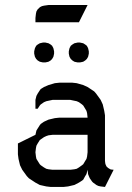

<svg xmlns="http://www.w3.org/2000/svg" viewBox="-20 -739 523 759"><path d="M50.8 -128.9V-171.9L120.1 -206.1L124 -223.1L128.9 -231L137.2 -244.1L141.1 -249L153.8 -257.8L171.9 -266.1L196.8 -272L214.8 -273.9H326.2L324.2 -292L321.8 -300.8L316.9 -309.1L309.1 -321.8L304.2 -326.2L292 -335L283.2 -338.9L273.9 -340.8L257.8 -344.2H188L171.9 -340.8L163.1 -338.9L153.8 -335L141.1 -326.2L137.2 -321.8L128.9 -309.1H120.1V-344.2L124 -359.9L128.9 -369.1L137.2 -381.8L141.1 -387.2L153.8 -395L171.9 -402.8L196.8 -410.2L214.8 -412.1H266.1L283.2 -410.2L309.1 -402.8L326.2 -395L352.1 -377.9L359.9 -369.1L377.9 -344.2L386.2 -326.2L392.1 -300.8L395 -283.2V-103L396 -94.2L397 -89.8L400.9 -81.1L407.2 -75.2L416 -69.8L419.9 -68.8L429.2 -67.9L395 0L377.9 -2L369.1 -3.9L360.8 -7.8L348.1 -17.1L344.2 -21L335 -34.2L331.1 -43L328.1 -50.8L326.2 -67.9L321.8 -50.8L316.9 -43L309.1 -28.8L304.2 -24.9L292 -17.1L273.9 -7.8L249 -2L231 0H180.2L163.1 -2L137.2 -7.8L120.1 -17.1L94.2 -34.2L85.9 -43L67.9 -67.9L59.1 -85.9L53.2 -110.8ZM115.2 -526.9V-536.1L117.2 -544.9L118.2 -548.8L123 -558.1L128.9 -563L137.2 -567.9L141.1 -568.8L149.9 -570.8H159.2L168 -568.8L171.9 -567.9L180.2 -563L186 -558.1L190.9 -548.8L191.9 -544.9L193.8 -536.1V-526.9L191.9 -518.1L190.9 -514.2L186 -505.9L180.2 -500L171.9 -495.1L168 -494.1L159.2 -492.2H149.9L141.1 -494.1L137.2 -495.1L128.9 -500L123 -505.9L118.2 -514.2L117.2 -518.1ZM120.1 -137.2 122.1 -120.1 124 -110.8 128.9 -103 137.2 -89.8 141.1 -85.9 153.8 -77.1 163.1 -71.8 171.9 -69.8 188 -67.9H257.8L273.9 -69.8L283.2 -71.8L292 -77.1L304.2 -85.9L309.1 -89.8L316.9 -103L321.8 -110.8L324.2 -120.1L326.2 -137.2V-206.1H188L171.9 -204.1L163.1 -201.2L153.8 -196.8L141.1 -188L137.2 -185.1L128.9 -171.9L124 -163.1L122.1 -153.8ZM120.1 -650.9V-668L122.1 -685.1L124 -693.8L128.9 -702.1L138.2 -710.9L146 -714.8L154.8 -716.8L171.9 -719.2H326.2L292 -650.9ZM252 -526.9V-536.1L253.9 -544.9L254.9 -548.8L259.8 -558.1L266.1 -563L273.9 -567.9L277.8 -568.8L287.1 -570.8H295.9L305.2 -568.8L309.1 -567.9L316.9 -563L323.2 -558.1L328.1 -548.8L329.1 -544.9L331.1 -536.1V-526.9L329.1 -518.1L328.1 -514.2L323.2 -505.9L316.9 -500L309.1 -495.1L305.2 -494.1L295.9 -492.2H287.1L277.8 -494.1L273.9 -495.1L266.1 -500L259.8 -505.9L254.9 -514.2L253.9 -518.1Z"/></svg>

Font: Petahja
Style: Regular
Weight: 400
Designer: T. Christopher White
Version: Version 1.1